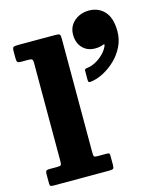

<svg xmlns="http://www.w3.org/2000/svg" viewBox="-126 -947 845 1033"><g transform="rotate(-15 297.0 -430.0)"><path d="M353.5 -757.5Q353.5 -711 380 -682.8Q406.5 -654.5 450.5 -654.5Q464.5 -654.5 475.8 -656.8Q487 -659 495 -662.5Q499 -664.5 501.5 -663.8Q504 -663 503 -659Q496.5 -639 477.5 -618Q458.5 -597 432.5 -582Q406.5 -567 378.5 -564Q372.5 -563.5 369.2 -561Q366 -558.5 366 -551.5V-502Q366 -491.5 369.5 -489Q373 -486.5 382.5 -488Q416 -492 452 -510.8Q488 -529.5 519.2 -559.5Q550.5 -589.5 569.8 -628.8Q589 -668 589 -713Q589 -787 555.5 -823.8Q522 -860.5 468 -860.5Q438 -860.5 411.8 -847.8Q385.5 -835 369.5 -811.8Q353.5 -788.5 353.5 -757.5ZM85 -688.5Q101 -688.5 106.2 -685Q111.5 -681.5 111.5 -665V-118Q111.5 -99.5 107.5 -95.5Q103.5 -91.5 85 -91.5H42Q30.5 -91.5 26 -87.2Q21.5 -83 21.5 -71V-17.5Q21.5 -5.5 25.8 -2.8Q30 0 42 0H351.5Q369.5 0 374.5 -3.8Q379.5 -7.5 379.5 -25V-75.5Q379.5 -86 376.2 -88.8Q373 -91.5 364 -91.5H312.5Q296 -91.5 292.8 -95.8Q289.5 -100 289.5 -116.5V-752.5Q289.5 -772 284.5 -776Q279.5 -780 260.5 -780H53Q33.5 -780 27.5 -776.2Q21.5 -772.5 21.5 -752.5V-718Q21.5 -700.5 25 -694.5Q28.5 -688.5 47 -688.5Z"/></g></svg>

Font: Besley ExtraBold
Style: Regular
Weight: 800
Designer: Owen Earl
Foundry: indestructible type*
Version: Version 2.001